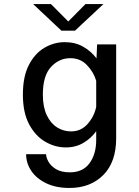

<svg xmlns="http://www.w3.org/2000/svg" viewBox="-20 -720 690 952"><path d="M306 11Q253.5 11 204.8 -17Q156 -45 124.8 -103Q93.5 -161 93.5 -251Q93.5 -341 123.5 -398.5Q153.5 -456 201 -483.5Q248.5 -511 301 -511Q353.5 -511 393.2 -488Q433 -465 458.5 -430.5L461.5 -500H556V-34.5Q556 84 492 148Q428 212 324.5 212Q258 212 209.8 189Q161.5 166 135.5 127.8Q109.5 89.5 109.5 44.5H208.5Q208.5 60 220 81.2Q231.5 102.5 257.5 118.5Q283.5 134.5 326.5 134.5Q391 134.5 424 89.2Q457 44 457 -27V-69.5Q432.5 -35 394.2 -12Q356 11 306 11ZM192.5 -251Q192.5 -189.5 211.8 -149Q231 -108.5 262.8 -88.5Q294.5 -68.5 332 -68.5Q382 -68.5 414.5 -105.5Q447 -142.5 457 -190V-319.5Q444 -363 411.2 -397.2Q378.5 -431.5 328.5 -431.5Q273 -431.5 232.8 -388Q192.5 -344.5 192.5 -251ZM144 -700H232.5L318.5 -613.5L404 -700H493L352 -568H284.5Z"/></svg>

Font: Trispace
Style: Regular
Weight: 400
Designer: Tyler Finck
Foundry: Etcetera Type Company
Version: Version 1.210; ttfautohint (v1.8.3)